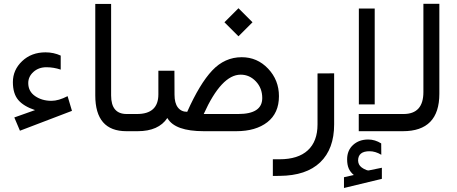

<svg xmlns="http://www.w3.org/2000/svg" viewBox="-20 -671 2337 982"><path d="M212.9 -403.3Q254.4 -403.3 290.5 -386.7V-314.9Q254.4 -327.1 217.3 -327.1Q177.7 -327.1 151.1 -303.2Q124.5 -279.3 124.5 -246.1Q124.5 -203.6 159.7 -179.4Q194.8 -155.3 243.2 -155.3Q279.3 -155.3 325.7 -179.2L348.1 -104L82 -2.4L53.2 -70.3L159.2 -107.9Q100.6 -127.4 73.2 -159.9Q45.9 -192.4 45.9 -251Q45.9 -313.5 93.3 -358.4Q140.6 -403.3 212.9 -403.3Z M660.2 -42Q660.2 0 648.9 0H626.5Q467.3 0 467.3 -183.1V-650.9H548.3V-182.6Q548.3 -87.9 627.9 -87.9H648.9Q660.2 -87.9 660.2 -47.4Z M1127.9 -557.1 1199.7 -628.9 1271.5 -557.1 1199.7 -485.4ZM643.6 -87.9H680.7Q790 -87.9 790 -188.5V-309.1H872.1L872.6 -186.5Q872.6 -144 889.6 -121.6Q906.7 -99.1 937.5 -99.1Q1001.5 -242.7 1065.4 -310.5Q1129.4 -378.4 1216.3 -378.4Q1295.9 -378.4 1351.3 -319.8Q1406.7 -261.2 1406.7 -179.2Q1406.7 -92.3 1347.4 -46.1Q1288.1 0 1188.5 0H1022.5Q875.5 0 836.9 -65.9L835.9 -67.4Q791 0 684.1 0H643.6Q631.3 0 631.3 -42V-47.4Q631.3 -87.9 643.6 -87.9ZM1321.3 -169.4Q1321.3 -220.2 1288.8 -254.6Q1256.3 -289.1 1210.9 -289.1Q1112.8 -289.1 1022 -87.9H1198.2Q1321.3 -87.9 1321.3 -169.4Z M1409.7 143.6Q1504.4 143.6 1554.2 97.9Q1604 52.2 1604 -34.7V-295.4L1689 -295.9V-34.7Q1689 90.8 1617.7 159.2Q1546.4 227.5 1410.6 228.5L1375.5 229V143.6Z M1815.4 -627.4H1896.5V-137.2H1815.4ZM2227.1 -191.4Q2227.1 0 2040.5 0H1814.9V-87.9H2043.9Q2145.5 -87.9 2145.5 -200.2V-651.4H2227.1ZM1789.6 224.1Q1771.5 209 1763.4 190.2Q1755.4 171.4 1755.4 144Q1755.4 98.1 1785.9 70.3Q1816.4 42.5 1863.3 42.5Q1880.9 42.5 1897.5 47.6Q1914.1 52.7 1929.7 62.5L1930.2 120.6Q1899.9 102.5 1870.1 102.5Q1811.5 102.5 1811.5 150.4Q1812 161.1 1816.2 169.7Q1820.3 178.2 1829.8 185.5Q1839.4 192.9 1854.5 198.7Q1857.4 199.7 1859.6 200.2Q1861.8 200.7 1864.3 200.7Q1864.7 200.7 1865.5 200.7Q1866.2 200.7 1866.7 200.4Q1867.2 200.2 1868.2 200.2Q1880.4 197.8 1902.8 193.1Q1925.3 188.5 1933.1 187V243.7L1739.3 290.5V235.4Z"/></svg>

Font: Shabnam WOL
Style: WOL
Weight: 400
Foundry: DejaVu fonts team - Redesigned by Saber Rastikerdar - Based on Vazir font
Version: Version 5.0.0